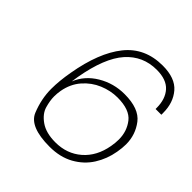

<svg xmlns="http://www.w3.org/2000/svg" viewBox="-193 -865 1014 1014"><g transform="rotate(45 314.0 -358.0)"><path d="M585 -532Q585 -536 585 -540Q585 -606 550.5 -644.5Q516 -683 443 -683Q340 -683 272.5 -607Q205 -531 175 -361L169 -322Q197 -391 265 -431.5Q333 -472 414 -472Q522 -472 564.5 -416.5Q607 -361 607 -290Q607 -262 601 -229Q590 -165 556.5 -112Q523 -59 465.5 -27Q408 5 330 5Q180 5 150 -69Q120 -143 120 -218Q120 -277 133 -350Q164 -529 240.5 -625Q317 -721 450 -721Q543 -721 585.5 -671.5Q628 -622 628 -546Q628 -539 628 -532ZM400 -433Q349 -433 298.5 -412Q248 -391 211 -348.5Q174 -306 163 -245Q159 -222 159 -200Q159 -169 170 -130.5Q181 -92 223 -62.5Q265 -33 335 -33Q421 -33 481 -85Q541 -137 557 -228Q562 -256 562 -281Q562 -342 526.5 -387.5Q491 -433 400 -433Z"/></g></svg>

Font: Fz Poppins ExtLt
Style: Italic
Weight: 200
Italic angle: -10°
Designer: Ninad Kale (Devanagari), Jonny Pinhorn (Latin)
Foundry: Indian Type Foundry
Version: Vit hóa bi Vntype.Com & FontZin.Com